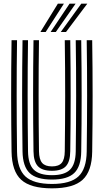

<svg xmlns="http://www.w3.org/2000/svg" viewBox="-20 -1020 568 1050"><path d="M264.2 10Q147.2 10 96 -36.8Q44.8 -83.5 43.2 -191Q41.2 -333.2 41 -487.1Q40.8 -641 43.2 -800H73.2Q71 -653.5 71.1 -497.8Q71.2 -342 73.2 -191.5Q74.5 -96.5 118.8 -55.2Q163 -14 264.2 -14Q365 -14 409 -55.2Q453 -96.5 454.2 -191.5Q456.2 -342.8 456.4 -496.4Q456.5 -650 454.2 -800H484.2Q488.8 -496.2 484.2 -191Q482.8 -83.5 431.8 -36.8Q380.8 10 264.2 10ZM264.2 -38Q179.2 -38 141.9 -73.8Q104.5 -109.5 103.2 -191.8Q98.8 -501.5 103.2 -800H133.2Q131 -649.8 131.1 -497.4Q131.2 -345 133.2 -192.2Q134.2 -122.5 164.6 -92.2Q195 -62 264.2 -62Q333 -62 363.1 -92.2Q393.2 -122.5 394.2 -192.2Q396.2 -343.2 396.4 -496.6Q396.5 -650 394.2 -800H424.2Q428.8 -493.5 424.2 -191.8Q423.2 -109.5 386 -73.8Q348.8 -38 264.2 -38ZM264.2 -86Q211 -86 187.5 -110.8Q164 -135.5 163.2 -192.8Q158.8 -500.8 163.2 -800H193.2Q191 -653.5 191.1 -498.1Q191.2 -342.8 193.2 -193Q193.8 -148.5 210.4 -129.2Q227 -110 264.2 -110Q301.2 -110 317.5 -129.2Q333.8 -148.5 334.2 -193Q336.2 -344.2 336.4 -497Q336.5 -649.8 334.2 -800H364.2Q368.8 -493.2 364.2 -192.8Q363.5 -135.5 340.2 -110.8Q317 -86 264.2 -86ZM201 -845 296.5 -1000H329.5L229.8 -845ZM312.2 -845 424.5 -1000H457.5L341 -845ZM256.8 -845 360.5 -1000H393.5L285.2 -845Z"/></svg>

Font: Big Shoulders Inline Text Black
Style: Regular
Weight: 900
Designer: Patric King
Foundry: XO Type Co
Version: Version 1.000